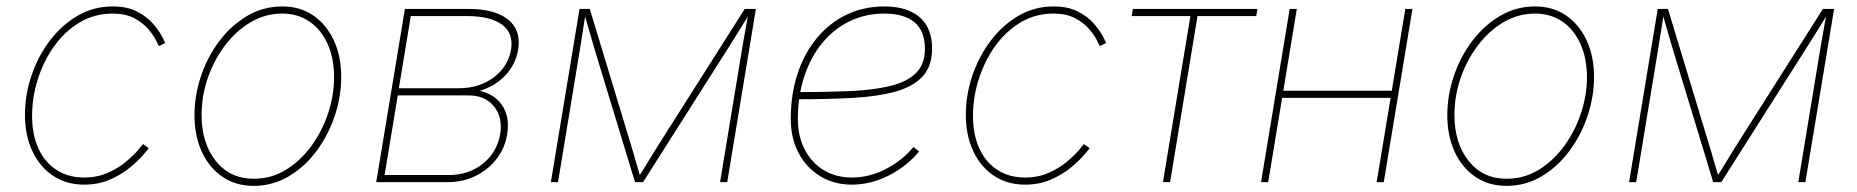

<svg xmlns="http://www.w3.org/2000/svg" viewBox="-20 -574 5851 605"><path d="M245.1 7.8Q189 7.8 147 -20.3Q105 -48.3 81.8 -98.1Q58.6 -147.9 58.6 -212.4Q58.6 -274.9 79.1 -335.7Q99.6 -396.5 137 -445.8Q174.3 -495.1 224.6 -524.4Q274.9 -553.7 335 -553.7Q380.9 -553.7 411.9 -537.6Q442.9 -521.5 461.9 -499.5Q481 -477.5 490.2 -459.7Q499.5 -441.9 501 -438.5L480.5 -428.7Q479 -432.6 470.7 -448.7Q462.4 -464.8 445.8 -483.9Q429.2 -502.9 402.1 -517.1Q375 -531.2 335 -531.2Q277.3 -531.2 230.7 -503.2Q184.1 -475.1 150.6 -428.2Q117.2 -381.3 99.1 -324.2Q81.1 -267.1 81.1 -209Q81.1 -149.9 101.1 -106.2Q121.1 -62.5 158 -38.6Q194.8 -14.6 245.1 -14.6Q286.1 -14.6 319.3 -29.3Q352.5 -43.9 376.5 -64Q400.4 -84 414.3 -100.3Q428.2 -116.7 430.7 -120.1L448.7 -106.9Q446.3 -103.5 431.2 -85.7Q416 -67.9 389.6 -46.1Q363.3 -24.4 326.9 -8.3Q290.5 7.8 245.1 7.8Z M779.3 11.7Q723.1 11.7 681.2 -16.8Q639.2 -45.4 616 -95.7Q592.8 -146 592.8 -210.9Q592.8 -273.4 613.3 -334.2Q633.8 -395 671.1 -444.6Q708.5 -494.1 759 -523.9Q809.6 -553.7 869.6 -553.7Q925.8 -553.7 967.3 -525.1Q1008.8 -496.6 1032 -446.5Q1055.2 -396.5 1055.2 -331.5Q1055.2 -269.5 1034.7 -208.5Q1014.2 -147.5 977.1 -97.7Q939.9 -47.9 889.4 -18.1Q838.9 11.7 779.3 11.7ZM779.8 -10.7Q835 -10.7 881.1 -39.1Q927.2 -67.4 961.2 -114Q995.1 -160.6 1013.9 -217.3Q1032.7 -273.9 1032.7 -330.6Q1032.7 -389.6 1012.7 -434.8Q992.7 -480 955.8 -505.6Q918.9 -531.2 869.1 -531.2Q816.4 -531.2 770.5 -504.4Q724.6 -477.5 689.7 -431.6Q654.8 -385.7 635 -328.9Q615.2 -272 615.2 -211.9Q615.2 -123 659.9 -66.9Q704.6 -10.7 779.8 -10.7Z M1165.5 0 1255.9 -545.9H1455.1Q1540 -545.9 1581.3 -512.2Q1622.6 -478.5 1612.8 -418Q1605 -371.1 1572.3 -336.4Q1539.6 -301.8 1491.7 -288.1Q1524.4 -280.3 1545.7 -261.2Q1566.9 -242.2 1575.4 -214.1Q1584 -186 1578.1 -150.4Q1570.8 -106.4 1544.2 -72.5Q1517.6 -38.6 1477.8 -19.3Q1438 0 1390.1 0ZM1191.9 -22.5H1394Q1457 -22.5 1501.7 -58.3Q1546.4 -94.2 1556.2 -152.3Q1564.5 -204.6 1536.4 -239Q1508.3 -273.4 1457 -273.4H1233.4ZM1236.8 -295.9H1424.3Q1489.7 -295.9 1535.4 -329.8Q1581.1 -363.8 1590.3 -418Q1598.6 -468.8 1562.3 -496.1Q1525.9 -523.4 1451.2 -523.4H1274.4Z M1715.8 0 1806.2 -545.9H1838.4L1968.3 -117.2Q1972.2 -105 1975.8 -92Q1979.5 -79.1 1983.2 -66.4Q1986.8 -53.7 1990.7 -41Q1994.6 -28.3 1998 -15.6H1991.7Q2000 -28.3 2007.8 -41Q2015.6 -53.7 2023.4 -66.4Q2031.2 -79.1 2039.1 -92Q2046.9 -105 2054.7 -117.2L2326.7 -545.9H2361.8L2271.5 0H2249L2315.9 -405.3Q2318.4 -420.4 2321 -435.8Q2323.7 -451.2 2326.4 -466.3Q2329.1 -481.4 2331.8 -496.8Q2334.5 -512.2 2337.4 -527.3H2339.8Q2327.6 -507.3 2314.9 -487.1Q2302.2 -466.8 2289.8 -446.8Q2277.3 -426.8 2264.2 -406.2L2006.3 0H1981L1857.4 -406.2Q1851.6 -426.8 1845.5 -446.8Q1839.4 -466.8 1833.7 -487.1Q1828.1 -507.3 1822.3 -527.3H1824.7Q1822.3 -512.2 1819.8 -496.8Q1817.4 -481.4 1814.9 -466.3Q1812.5 -451.2 1810.1 -435.8Q1807.6 -420.4 1805.2 -405.3L1738.3 0Z M2664.1 7.8Q2607.9 7.8 2564.5 -18.8Q2521 -45.4 2496.3 -92Q2471.7 -138.7 2471.7 -199.2Q2471.7 -276.9 2493.2 -341.8Q2514.6 -406.7 2554.2 -454.3Q2593.8 -502 2647.7 -527.8Q2701.7 -553.7 2766.1 -553.7Q2814.9 -553.7 2848.6 -538.3Q2882.3 -522.9 2899.7 -493.4Q2917 -463.9 2917 -421.4Q2917 -365.7 2887.5 -333.5Q2857.9 -301.3 2802.5 -285.6Q2747.1 -270 2668.2 -265.6Q2589.4 -261.2 2491.2 -261.2V-283.7Q2582 -283.7 2656.2 -286.9Q2730.5 -290 2783.7 -302.7Q2836.9 -315.4 2865.7 -343.3Q2894.5 -371.1 2894.5 -419.9Q2894.5 -475.6 2862.1 -503.4Q2829.6 -531.2 2766.1 -531.2Q2706.5 -531.2 2656.7 -506.8Q2606.9 -482.4 2570.6 -438Q2534.2 -393.6 2514.2 -332.8Q2494.1 -272 2494.1 -199.2Q2494.1 -144 2515.9 -102.5Q2537.6 -61 2575.9 -37.8Q2614.3 -14.6 2664.1 -14.6Q2720.2 -14.6 2772 -41.7Q2823.7 -68.8 2858.4 -110.8L2876 -96.7Q2838.4 -50.8 2781.5 -21.5Q2724.6 7.8 2664.1 7.8Z M3210 7.8Q3153.8 7.8 3111.8 -20.3Q3069.8 -48.3 3046.6 -98.1Q3023.4 -147.9 3023.4 -212.4Q3023.4 -274.9 3043.9 -335.7Q3064.5 -396.5 3101.8 -445.8Q3139.2 -495.1 3189.5 -524.4Q3239.7 -553.7 3299.8 -553.7Q3345.7 -553.7 3376.7 -537.6Q3407.7 -521.5 3426.8 -499.5Q3445.8 -477.5 3455.1 -459.7Q3464.4 -441.9 3465.8 -438.5L3445.3 -428.7Q3443.8 -432.6 3435.5 -448.7Q3427.2 -464.8 3410.6 -483.9Q3394 -502.9 3366.9 -517.1Q3339.8 -531.2 3299.8 -531.2Q3242.2 -531.2 3195.6 -503.2Q3148.9 -475.1 3115.5 -428.2Q3082 -381.3 3064 -324.2Q3045.9 -267.1 3045.9 -209Q3045.9 -149.9 3065.9 -106.2Q3085.9 -62.5 3122.8 -38.6Q3159.7 -14.6 3210 -14.6Q3251 -14.6 3284.2 -29.3Q3317.4 -43.9 3341.3 -64Q3365.2 -84 3379.2 -100.3Q3393.1 -116.7 3395.5 -120.1L3413.6 -106.9Q3411.1 -103.5 3396 -85.7Q3380.9 -67.9 3354.5 -46.1Q3328.1 -24.4 3291.7 -8.3Q3255.4 7.8 3210 7.8Z M3644.5 0 3731 -523.4H3545.9L3549.8 -545.9H3942.4L3938.5 -523.4H3753.4L3667 0Z M4376.5 -288.1 4372.6 -265.6H4012.2L4016.1 -288.1ZM4066.4 -545.9 3976.1 0H3953.6L4043.9 -545.9ZM4430.7 -545.9 4340.3 0H4317.9L4408.2 -545.9Z M4727.1 11.7Q4670.9 11.7 4628.9 -16.8Q4586.9 -45.4 4563.7 -95.7Q4540.5 -146 4540.5 -210.9Q4540.5 -273.4 4561 -334.2Q4581.5 -395 4618.9 -444.6Q4656.2 -494.1 4706.8 -523.9Q4757.3 -553.7 4817.4 -553.7Q4873.5 -553.7 4915 -525.1Q4956.5 -496.6 4979.7 -446.5Q5002.9 -396.5 5002.9 -331.5Q5002.9 -269.5 4982.4 -208.5Q4961.9 -147.5 4924.8 -97.7Q4887.7 -47.9 4837.2 -18.1Q4786.6 11.7 4727.1 11.7ZM4727.5 -10.7Q4782.7 -10.7 4828.9 -39.1Q4875 -67.4 4908.9 -114Q4942.9 -160.6 4961.7 -217.3Q4980.5 -273.9 4980.5 -330.6Q4980.5 -389.6 4960.4 -434.8Q4940.4 -480 4903.6 -505.6Q4866.7 -531.2 4816.9 -531.2Q4764.2 -531.2 4718.3 -504.4Q4672.4 -477.5 4637.5 -431.6Q4602.5 -385.7 4582.8 -328.9Q4563 -272 4563 -211.9Q4563 -123 4607.7 -66.9Q4652.3 -10.7 4727.5 -10.7Z M5113.3 0 5203.6 -545.9H5235.8L5365.7 -117.2Q5369.6 -105 5373.3 -92Q5377 -79.1 5380.6 -66.4Q5384.3 -53.7 5388.2 -41Q5392.1 -28.3 5395.5 -15.6H5389.2Q5397.5 -28.3 5405.3 -41Q5413.1 -53.7 5420.9 -66.4Q5428.7 -79.1 5436.5 -92Q5444.3 -105 5452.1 -117.2L5724.1 -545.9H5759.3L5668.9 0H5646.5L5713.4 -405.3Q5715.8 -420.4 5718.5 -435.8Q5721.2 -451.2 5723.9 -466.3Q5726.6 -481.4 5729.2 -496.8Q5731.9 -512.2 5734.9 -527.3H5737.3Q5725.1 -507.3 5712.4 -487.1Q5699.7 -466.8 5687.3 -446.8Q5674.8 -426.8 5661.6 -406.2L5403.8 0H5378.4L5254.9 -406.2Q5249 -426.8 5242.9 -446.8Q5236.8 -466.8 5231.2 -487.1Q5225.6 -507.3 5219.7 -527.3H5222.2Q5219.7 -512.2 5217.3 -496.8Q5214.8 -481.4 5212.4 -466.3Q5210 -451.2 5207.5 -435.8Q5205.1 -420.4 5202.6 -405.3L5135.7 0Z"/></svg>

Font: Inter Thin
Style: Italic
Weight: 250
Italic angle: -9.3988°
Designer: Rasmus Andersson
Foundry: rsms
Version: Version 4.001;git-66647c0bb